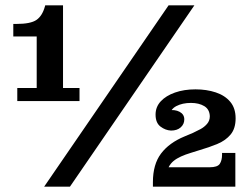

<svg xmlns="http://www.w3.org/2000/svg" viewBox="-20 -702 939 722"><path d="M45 -322V-371H118V-565H30V-612H42Q95 -612 117 -627Q139 -642 149 -678L150 -682H217V-371H279V-322ZM146 0 614 -682H711L243 0ZM555 -17Q555 -84 585.5 -124.5Q616 -165 674 -189L705 -202Q720 -209 734 -216.5Q748 -224 758.5 -236Q769 -248 769 -265L866 -257Q866 -219 847.5 -196.5Q829 -174 798 -161Q767 -148 729 -137L697 -127Q677 -121 660.5 -113.5Q644 -106 632.5 -96.5Q621 -87 614 -73L555 0ZM555 0V-17L614 -73H865V0ZM768 -73Q798 -73 806.5 -86Q815 -99 815 -120V-127H865V-73ZM623 -211Q602 -212 583.5 -226Q565 -240 565 -271Q565 -300 584.5 -321Q604 -342 638 -354Q672 -366 715 -366Q757 -366 791.5 -354.5Q826 -343 846 -319Q866 -295 866 -257L769 -265Q768 -291 748 -303Q728 -315 698 -315Q666 -315 643 -303Q620 -291 618 -266L612 -287Q638 -291 655.5 -281.5Q673 -272 673 -253Q673 -235 659.5 -223Q646 -211 623 -211Z"/></svg>

Font: Montagu Slab 144pt SemiBold
Style: Regular
Weight: 600
Version: Version 1.000